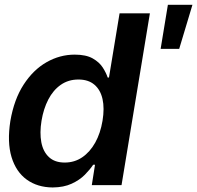

<svg xmlns="http://www.w3.org/2000/svg" viewBox="-20 -784 835 813"><path d="M203.1 9.8Q138.7 9.3 93.3 -23.4Q47.9 -56.2 28.8 -119.1Q9.8 -182.1 23.9 -272Q39.6 -363.3 80.1 -425.8Q120.6 -488.3 177 -520.5Q233.4 -552.7 296.4 -552.7Q344.2 -552.7 372.6 -536.6Q400.9 -520.5 415.3 -497.8Q429.7 -475.1 436 -455.6H441.4L486.3 -727.5H614.7L494.6 0H368.7L382.3 -86.4H374.5Q361.3 -66.4 339.1 -43.9Q316.9 -21.5 283.4 -6.1Q250 9.3 203.1 9.8ZM253.9 -95.7Q295.4 -95.7 328.1 -117.9Q360.8 -140.1 383.1 -179.9Q405.3 -219.7 414.1 -272.5Q422.9 -325.7 414.1 -364.7Q405.3 -403.8 379.6 -425.5Q354 -447.3 312 -447.3Q269.5 -447.3 237.3 -424.8Q205.1 -402.3 184.6 -362.8Q164.1 -323.2 155.8 -272.5Q147.5 -221.7 155 -181.6Q162.6 -141.6 187.3 -118.7Q211.9 -95.7 253.9 -95.7ZM660.2 -577.1 690.9 -763.7H794.9L738.8 -577.1Z"/></svg>

Font: Inter Tight SemiBold
Style: Italic
Weight: 600
Italic angle: -9.39999°
Designer: Rasmus Andersson
Foundry: rsms
Version: Version 3.004